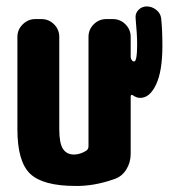

<svg xmlns="http://www.w3.org/2000/svg" viewBox="-20 -580 540 609"><path d="M445.3 -559.6Q461.9 -559.6 475.6 -548.8Q489.3 -538.1 491.2 -521.5Q495.1 -485.4 495.1 -434.6Q495.1 -354.5 475.1 -312Q455.1 -269.5 424.8 -269.5Q413.1 -269.5 402.3 -277.3Q395.5 -282.2 394.5 -274.4V-91.8Q394.5 -64.5 380.4 -42Q366.2 -19.5 341.8 -11.7Q278.3 10.7 219.7 9.8Q116.2 9.8 75.7 -28.8Q35.2 -67.4 35.2 -169.9V-462.9Q35.2 -486.3 52.2 -502.9Q69.3 -519.5 91.8 -519.5H111.3Q134.8 -519.5 151.4 -502.9Q168 -486.3 168 -462.9V-169.9Q168 -126 179.7 -107.9Q191.4 -89.8 214.8 -89.8Q233.4 -89.8 252.9 -101.6Q260.7 -106.4 260.7 -116.2V-462.9Q260.7 -486.3 277.3 -502.9Q293.9 -519.5 317.4 -519.5H337.9Q361.3 -519.5 377.9 -502.9Q394.5 -486.3 394.5 -462.9V-401.4Q394.5 -391.6 400.4 -386.7Q404.3 -384.8 405.3 -384.8Q415 -384.8 415 -440.4Q415 -468.8 410.2 -521.5Q408.2 -537.1 418.9 -548.3Q429.7 -559.6 445.3 -559.6Z"/></svg>

Font: Rounded Mgen+ 1mn bold
Style: Bold
Weight: 700
Designer: [Source Han Sans]
Ryoko NISHIZUKA  (kana & ideographs); Paul D. Hunt (Latin, Greek & Cyrillic); Wenlong ZHANG  (bopomofo
Version: Version 1.059.20150602